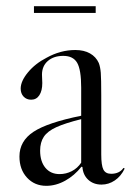

<svg xmlns="http://www.w3.org/2000/svg" viewBox="-20 -595 431 622"><path d="M43 -88Q43 -138 88.5 -168Q134 -198 243 -220V-311Q243 -369 230 -391.5Q217 -414 185 -414Q154 -414 135 -397.5Q116 -381 116 -353L117 -326Q117 -301 107.5 -286.5Q98 -272 81 -272Q66 -272 56.5 -282Q47 -292 47 -308Q47 -332 70.5 -360.5Q94 -389 131 -408Q176 -433 224 -433Q252 -433 271.5 -422Q291 -411 300 -391Q305 -378 306.5 -359Q308 -340 308 -286V-95Q308 -59 315 -45.5Q322 -32 340 -32Q367 -32 380 -51L384 -49Q372 -24 352 -10.5Q332 3 309 3Q283 3 266 -12.5Q249 -28 247 -54L244 -55Q221 -26 191 -9.5Q161 7 130 7Q92 7 67.5 -19.5Q43 -46 43 -88ZM243 -68V-209Q191 -196 162.5 -183Q134 -170 122 -152Q110 -134 110 -107Q110 -72 127 -51.5Q144 -31 173 -31Q194 -31 212.5 -40.5Q231 -50 243 -68ZM290 -553V-575H90V-553Z"/></svg>

Font: Libre Caslon Display
Style: Regular
Weight: 400
Designer: Pablo Impallari, Rodrigo Fuenzalida
Foundry: Pablo Impallari, Rodrigo Fuenzalida
Version: Version 1.100; ttfautohint (v1.6) -l 8 -r 50 -G 200 -x 14 -D